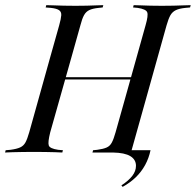

<svg xmlns="http://www.w3.org/2000/svg" viewBox="-43 -591 759 744"><path d="M151.6 -369.4 186.3 -492.7Q193.5 -518.5 194.4 -531.9Q195.2 -545.2 185.9 -551.6Q176.6 -558.1 154 -560.5L133.9 -562.1L136.3 -571Q148.4 -571 165.7 -570.2Q183.1 -569.4 204.4 -569Q225.8 -568.5 250 -568.5H248.4H249.2Q273.4 -568.5 293.1 -569Q312.9 -569.4 329.4 -570.2Q346 -571 357.3 -571L354.8 -562.1L339.5 -560.5Q316.1 -558.1 303.2 -552Q290.3 -546 282.7 -532.3Q275 -518.5 268.5 -492.7L233.9 -369.4ZM89.5 -2.4Q65.3 -2.4 44 -2Q22.6 -1.6 5.6 -1.2Q-11.3 -0.8 -23.4 0L-21 -8.9L-2.4 -10.5Q21.8 -13.7 35.1 -19.8Q48.4 -25.8 55.6 -39.1Q62.9 -52.4 70.2 -78.2L151.6 -369.4H233.9L151.6 -78.2Q141.9 -39.5 146 -27.4Q150 -15.3 182.3 -10.5L200.8 -8.9L198.4 0Q187.1 -0.8 170.2 -1.2Q153.2 -1.6 133.1 -2Q112.9 -2.4 87.9 -2.4H89.5ZM174.2 -283.1 176.6 -291.9H494.4L491.1 -283.1ZM439.5 -201.6 521 -492.7Q532.3 -531.5 527.4 -543.5Q522.6 -555.6 490.3 -560.5L472.6 -562.1L475 -571Q487.1 -571 503.2 -570.2Q519.4 -569.4 540.3 -569Q561.3 -568.5 584.7 -568.5H583.1H583.9Q608.1 -568.5 629 -569Q650 -569.4 667.3 -570.2Q684.7 -571 696 -571L693.5 -562.1L675.8 -560.5Q651.6 -558.1 638.3 -551.6Q625 -545.2 617.3 -531.9Q609.7 -518.5 602.4 -492.7L521 -201.6ZM423.4 -2.4Q400.8 -2.4 380.2 -2Q359.7 -1.6 343.5 -1.2Q327.4 -0.8 315.3 0L317.7 -8.9L333.9 -10.5Q357.3 -13.7 370.2 -19.4Q383.1 -25 390.3 -38.7Q397.6 -52.4 404.8 -78.2L439.5 -201.6H521L464.5 0L424.2 -2.4ZM315.3 0 344.4 -8.9 456.5 -22.6 466.1 -8.9H463.7H540.3Q533.9 21.8 519.4 48.4Q504.8 75 483.1 96Q461.3 116.9 432.3 133.1L427.4 127.4Q455.6 108.9 469.8 90.3Q483.9 71.8 483.9 51.6Q483.9 27.4 462.1 14.1Q440.3 0.8 394.4 0Z"/></svg>

Font: Playfair 144pt SemiCondensed
Style: Italic
Weight: 400
Width: 4
Italic angle: -15.6°
Designer: Claus Eggers Sørensen
Foundry: Claus Eggers Sørensen
Version: Version 2.203